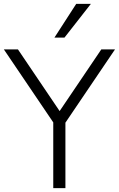

<svg xmlns="http://www.w3.org/2000/svg" viewBox="-21 -975 616 995"><path d="M255 0V-373L269 -320L-1 -719H72L293 -392H283L504 -719H575L305 -320L318 -373V0ZM261 -780 374 -955H450L313 -780Z"/></svg>

Font: Nunitoga
Style: Light
Weight: 300
Designer: Vernon Adams
Foundry: Vernon Adams
Version: Version 1.0